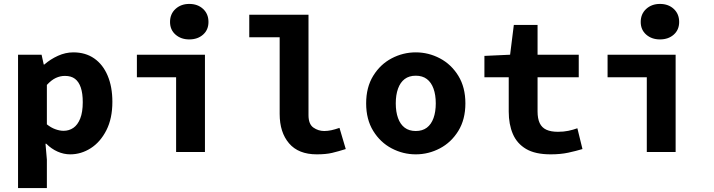

<svg xmlns="http://www.w3.org/2000/svg" viewBox="-20 -775 3640 979"><path d="M72 184V-496H192L203 -446H206Q237 -473 275.5 -490.5Q314 -508 354 -508Q416 -508 460.5 -477Q505 -446 529 -389Q553 -332 553 -256Q553 -171 522.5 -111Q492 -51 443 -19.5Q394 12 338 12Q305 12 273.5 -2Q242 -16 216 -42H212L219 39V184ZM304 -108Q332 -108 354 -123Q376 -138 389 -170.5Q402 -203 402 -254Q402 -299 392 -328.5Q382 -358 362.5 -373Q343 -388 311 -388Q287 -388 264.5 -377.5Q242 -367 219 -342V-141Q240 -124 262.5 -116Q285 -108 304 -108Z M878 0V-381H678V-496H1025V0ZM945 -574Q903 -574 875 -598.5Q847 -623 847 -663Q847 -704 875 -729.5Q903 -755 945 -755Q988 -755 1015.5 -729.5Q1043 -704 1043 -663Q1043 -623 1015.5 -598.5Q988 -574 945 -574Z M1595 12Q1502 12 1454 -44Q1406 -100 1406 -194V-585H1251V-700H1553V-188Q1553 -142 1578 -124.5Q1603 -107 1633 -107Q1651 -107 1669.5 -111Q1688 -115 1711 -123L1743 -15Q1705 -3 1673.5 4.5Q1642 12 1595 12Z M2100 12Q2035 12 1977 -18.5Q1919 -49 1883 -107.5Q1847 -166 1847 -248Q1847 -330 1883 -388.5Q1919 -447 1977 -477.5Q2035 -508 2100 -508Q2165 -508 2223 -477.5Q2281 -447 2317 -388.5Q2353 -330 2353 -248Q2353 -166 2317 -107.5Q2281 -49 2223 -18.5Q2165 12 2100 12ZM2100 -107Q2134 -107 2156.5 -124Q2179 -141 2190.5 -173Q2202 -205 2202 -248Q2202 -291 2190.5 -323Q2179 -355 2156.5 -372Q2134 -389 2100 -389Q2066 -389 2043.5 -372Q2021 -355 2009.5 -323Q1998 -291 1998 -248Q1998 -205 2009.5 -173Q2021 -141 2043.5 -124Q2066 -107 2100 -107Z M2788 12Q2709 12 2662.5 -15.5Q2616 -43 2595 -92Q2574 -141 2574 -206V-381H2450V-490L2581 -496L2600 -648H2721V-496H2931V-381H2721V-207Q2721 -170 2732 -147Q2743 -124 2766 -113.5Q2789 -103 2825 -103Q2854 -103 2878 -108Q2902 -113 2924 -121L2950 -15Q2917 -5 2877.5 3.5Q2838 12 2788 12Z M3278 0V-381H3078V-496H3425V0ZM3345 -574Q3303 -574 3275 -598.5Q3247 -623 3247 -663Q3247 -704 3275 -729.5Q3303 -755 3345 -755Q3388 -755 3415.5 -729.5Q3443 -704 3443 -663Q3443 -623 3415.5 -598.5Q3388 -574 3345 -574Z"/></svg>

Font: Source Code Pro ExtraLight
Style: Bold
Weight: 700
Monospace: yes
Version: Version 1.018;hotconv 1.0.116;makeotfexe 2.5.65601